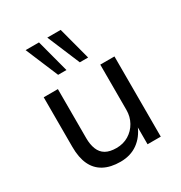

<svg xmlns="http://www.w3.org/2000/svg" viewBox="-178 -884 961 1020"><g transform="rotate(-30 302.0 -374.0)"><path d="M267 9Q207 9 166 -13Q125 -35 104.5 -78.5Q84 -122 84 -187V-492H171V-191Q171 -152 182.5 -123Q194 -94 219 -79.5Q244 -65 285 -65Q327 -65 360 -85Q393 -105 412 -139Q431 -173 431 -214V-492H518V0H437V-110H440Q417 -54 373 -22.5Q329 9 267 9ZM343 -557 259 -757H341L394 -557ZM210 -557 126 -757H208L261 -557Z"/></g></svg>

Font: Nunito Sans 9pt
Style: Regular
Weight: 400
Version: Version 3.101;gftools[0.9.27]